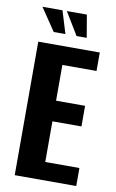

<svg xmlns="http://www.w3.org/2000/svg" viewBox="-85 -791 504 837"><g transform="rotate(10 167.0 -372.0)"><path d="M41.9 0V-591H314.2V-509.3H163V-351H291.5V-259.7H163V-79.7H314.2V0ZM247 -644.1H202L141.4 -744H230ZM152.7 -644.1H100.9L33.5 -744H122.2Z"/></g></svg>

Font: Alumni Sans Thin
Style: Regular
Weight: 100
Designer: Robert E. Leuschke
Foundry: Robert E. Leuschke
Version: Version 1.018